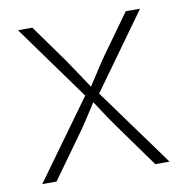

<svg xmlns="http://www.w3.org/2000/svg" viewBox="-67 -610 647 673"><g transform="rotate(-10 257.0 -273.0)"><path d="M30.3 0 232.4 -279.3 40 -545.9H91.3L190.9 -406.7Q209 -380.4 225.3 -355.5Q241.7 -330.6 257.8 -306.6Q273.9 -330.6 289.6 -355.5Q305.2 -380.4 323.7 -406.7L423.8 -545.9H474.6L281.7 -277.8L483.4 0H432.6L316.9 -161.1Q299.8 -185.1 285.4 -207.3Q271 -229.5 256.3 -251.5Q241.7 -229.5 227.8 -207.3Q213.9 -185.1 196.8 -161.1L81.1 0Z"/></g></svg>

Font: Inter Extra Light
Style: Regular
Weight: 200
Designer: Rasmus Andersson
Foundry: rsms
Version: Version 4.000;git-3c8e0fc